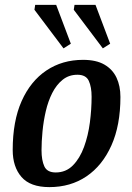

<svg xmlns="http://www.w3.org/2000/svg" viewBox="-20 -756 542 786"><path d="M182 10Q104 10 68 -31.5Q32 -73 32 -142Q32 -260 68.5 -342Q105 -424 170 -467.5Q235 -511 320 -511Q374 -511 407.5 -491.5Q441 -472 457 -438Q473 -404 473 -359Q473 -243 436 -160.5Q399 -78 334 -34Q269 10 182 10ZM208 -50Q250 -50 278.5 -79Q307 -108 324 -154.5Q341 -201 348 -255Q355 -309 355 -360Q355 -400 343.5 -425Q332 -450 297 -450Q262 -450 236.5 -429.5Q211 -409 194 -375.5Q177 -342 167.5 -301Q158 -260 154 -218Q150 -176 150 -141Q150 -100 161.5 -75Q173 -50 208 -50ZM401 -558 282 -716 285 -736H371L431 -577ZM240 -558 121 -716 124 -736H210L270 -577Z"/></svg>

Font: Manuale SemiBold
Style: Italic
Weight: 600
Italic angle: -11°
Designer: Eduardo Tunni / Pablo Cosgaya
Foundry: Eduardo Tunni / Pablo Cosgaya
Version: Version 1.002